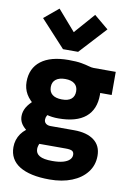

<svg xmlns="http://www.w3.org/2000/svg" viewBox="-105 -852 764 1117"><g transform="rotate(10 277.0 -293.5)"><path d="M268.1 201.2Q209.5 201.2 165 191.4Q120.6 181.6 90.3 162.8Q60.1 144 44.7 116.2Q29.3 88.4 29.3 51.8Q29.3 29.8 35.6 9.5Q42 -10.7 54.2 -28.1Q66.4 -45.4 84.5 -59.6Q62.5 -78.1 53.5 -95.7Q44.4 -113.3 44.4 -133.8Q44.4 -160.6 58.3 -185.3Q72.3 -210 103.5 -236.8L119.6 -199.7Q76.2 -231 57.4 -263.7Q38.6 -296.4 38.6 -335.4Q38.6 -416 95.5 -459.5Q152.3 -502.9 257.8 -502.9Q305.7 -502.9 334 -497.8Q362.3 -492.7 379.4 -487.5Q396.5 -482.4 409.7 -482.4H539.6V-345.7H441.4L460 -403.3Q472.2 -369.6 472.2 -335.4Q472.2 -248 418 -202.9Q363.8 -157.7 257.8 -157.7Q217.8 -157.7 186.5 -167Q155.3 -176.3 129.4 -191.4L210.9 -188.5Q194.8 -171.9 188.7 -161.1Q182.6 -150.4 182.6 -137.2Q182.6 -123 193.1 -114.5Q203.6 -106 220.7 -106H359.9Q435.5 -106 477.8 -74.2Q520 -42.5 520 17.6Q520 72.8 488 114.3Q456.1 155.8 399.4 178.5Q342.8 201.2 268.1 201.2ZM265.6 92.3Q303.7 92.3 328.9 85.2Q354 78.1 366.7 65.4Q379.4 52.7 379.4 36.6Q379.4 20.5 369.1 13.9Q358.9 7.3 330.1 7.3H98.6L218.8 -58.1Q193.8 -30.3 180.4 -5.4Q167 19.5 167 38.1Q167 51.3 172.6 61.3Q178.2 71.3 190.2 78.4Q202.1 85.4 220.9 88.9Q239.7 92.3 265.6 92.3ZM257.8 -270Q294.9 -269.5 313.7 -285.2Q332.5 -300.8 332.5 -330.6Q332.5 -359.4 313.2 -375Q293.9 -390.6 257.8 -390.6Q222.2 -390.6 202.4 -375Q182.6 -359.4 182.6 -330.6Q182.6 -301.3 201.7 -285.9Q220.7 -270.5 257.8 -270ZM214.4 -559.1 68.8 -717.3 153.8 -788.1 258.8 -667.5 364.3 -788.1 449.2 -717.3 303.7 -559.1Z"/></g></svg>

Font: Anaheim ExtraBold
Style: Regular
Weight: 800
Version: Version 2.001